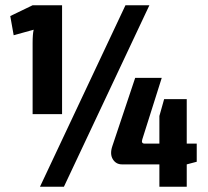

<svg xmlns="http://www.w3.org/2000/svg" viewBox="-20 -710 790 730"><path d="M104 -276V-547Q104 -580 108 -597L32 -576L19 -649L104 -690H216V-276ZM548 -690 223 0H132L457 -690ZM728 -164V-95L690 -85V0H586V-85H444Q421 -85 409 -104.5Q397 -124 407 -154L494 -414H595L521 -180Q516 -164 530 -164H586V-269L604 -333H690V-164Z"/></svg>

Font: exo2condensed_b
Style: Bold
Weight: 700
Width: 3
Designer: Natanael Gama
Version: Version 1.001;PS 001.001;hotconv 1.0.70;makeotf.lib2.5.58329